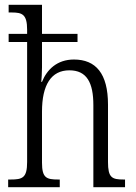

<svg xmlns="http://www.w3.org/2000/svg" viewBox="-20 -780 565 800"><path d="M14 0H229V-32H223C174 -32 155 -38 155 -102V-315C155 -426 193 -487 269 -487C342 -487 369 -435 369 -342V0H501V-32H495C446 -32 430 -40 430 -105V-344C430 -474 379 -532 288 -532C217 -532 175 -489 155 -439H152C153 -449 155 -477 155 -499V-605H303V-639H155V-760H16V-728H29C73 -728 93 -720 93 -656V-639H16V-605H93V-105C93 -39 74 -32 24 -32H14Z"/></svg>

Font: Noto Serif Georgian Condensed Light
Style: Regular
Weight: 300
Width: 3
Designer: Monotype Design Team, Akaki Razmadze
Foundry: Google LLC
Version: Version 2.003